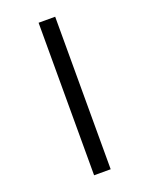

<svg xmlns="http://www.w3.org/2000/svg" viewBox="-177 -847 906 1164"><g transform="rotate(-20 275.5 -265.0)"><path d="M222 -757H329V227H222Z"/></g></svg>

Font: Noto Sans Gujarati UI
Style: Bold
Weight: 700
Designer: Jelle Bosma - Monotype Design Team, Universal Thirst
Foundry: Monotype Imaging Inc.
Version: Version 2.106; ttfautohint (v1.8.4.7-5d5b)